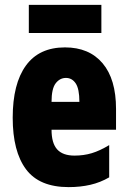

<svg xmlns="http://www.w3.org/2000/svg" viewBox="-20 -756 522 786"><path d="M246 -562Q345 -562 400 -497Q455 -432 455 -310V-225H191Q191 -170 214 -144.5Q237 -119 285 -119Q323 -119 356 -129Q389 -139 427 -162V-30Q391 -9 350 0.5Q309 10 261 10Q141 10 86.5 -63Q32 -136 32 -274Q32 -413 86 -487.5Q140 -562 246 -562ZM250 -437Q225 -437 208 -415Q191 -393 191 -339H305Q305 -392 290 -414.5Q275 -437 250 -437ZM395 -736V-621H98V-736Z"/></svg>

Font: Noto Sans Kannada ExtraCondensed Black
Style: Regular
Weight: 900
Width: 2
Designer: Jelle Bosma - Monotype Design Team
Foundry: Monotype Imaging Inc.
Version: Version 2.005; ttfautohint (v1.8.4.7-5d5b)